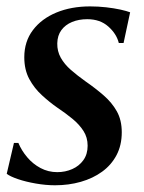

<svg xmlns="http://www.w3.org/2000/svg" viewBox="-20 -554 438 585"><path d="M356.5 -423H342Q335 -451 310 -473.2Q285 -495.5 246 -495.5Q220 -495.5 199.5 -487Q179 -478.5 167 -462.2Q155 -446 154.5 -422Q154 -398 165.2 -378Q176.5 -358 196 -341Q215.5 -324 240 -306.5Q271 -285 296 -263.2Q321 -241.5 336 -214.8Q351 -188 351 -151Q351 -111.5 335 -81.2Q319 -51 291 -30.8Q263 -10.5 226.2 0Q189.5 10.5 147.5 10.5Q119.5 10.5 89.2 5.2Q59 0 34.8 -8.2Q10.5 -16.5 0.5 -24.5L22.5 -118.5H36Q45.5 -95.5 62.8 -75Q80 -54.5 103.5 -42Q127 -29.5 154.5 -29.5Q179 -29.5 200 -38.8Q221 -48 234 -66Q247 -84 247 -110Q247 -135.5 234.2 -155.2Q221.5 -175 200.5 -192.2Q179.5 -209.5 154 -226.5Q131 -242.5 107.8 -263.8Q84.5 -285 69.2 -313.2Q54 -341.5 54 -379.5Q54 -427.5 80.2 -462.2Q106.5 -497 151.8 -515.8Q197 -534.5 254.5 -534.5Q279 -534.5 303.2 -531.8Q327.5 -529 346.8 -524.8Q366 -520.5 376.5 -516.5Z"/></svg>

Font: Merriweather 96pt Medium
Style: Italic
Weight: 500
Italic angle: -7.8°
Version: Version 2.101